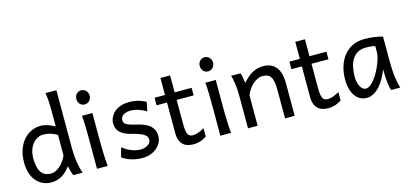

<svg xmlns="http://www.w3.org/2000/svg" viewBox="-66 -1253 3693 1736"><g transform="rotate(-15 1780.0 -384.5)"><path d="M412.6 -388.2Q394.5 -397.9 378.9 -404.8Q363.3 -411.6 348.1 -416Q333 -420.4 317.4 -422.6Q301.8 -424.8 283.2 -424.8Q255.4 -424.8 230 -412.1Q204.6 -399.4 184.8 -375.5Q165 -351.6 153.3 -317.1Q141.6 -282.7 141.6 -239.3Q141.6 -153.8 170.7 -109.9Q199.7 -65.9 263.7 -65.9Q286.1 -65.9 308.3 -77.1Q330.6 -88.4 350.3 -106.4Q370.1 -124.5 386.2 -147.7Q402.3 -170.9 412.6 -195.3ZM502.9 -258.8Q502.9 -166.5 513.4 -103.8Q523.9 -41 539.6 0H451.7Q446.3 -12.7 438.7 -37.8Q431.2 -63 424.8 -90.3Q389.6 -40.5 345.2 -14.2Q300.8 12.2 246.6 12.2Q201.7 12.2 165.8 -4.6Q129.9 -21.5 104.2 -52.5Q78.6 -83.5 64.9 -127.2Q51.3 -170.9 51.3 -224.6Q51.3 -289.6 69.1 -341.8Q86.9 -394 118.2 -430.9Q149.4 -467.8 191.7 -487.8Q233.9 -507.8 283.2 -507.8Q298.8 -507.8 315.7 -504.4Q332.5 -501 349.4 -495.1Q366.2 -489.3 382.3 -481.7Q398.4 -474.1 412.6 -466.3V-603Q412.6 -662.1 409.9 -706.3Q407.2 -750.5 400.4 -781.2H502.9Z M656.7 -656.7Q656.7 -670.4 661.1 -682.4Q665.5 -694.3 673.6 -703.4Q681.6 -712.4 692.9 -717.5Q704.1 -722.7 717.8 -722.7Q731.4 -722.7 743.2 -717.5Q754.9 -712.4 763.2 -703.4Q771.5 -694.3 776.4 -682.4Q781.2 -670.4 781.2 -656.7Q781.2 -643.1 776.4 -631.1Q771.5 -619.1 763.2 -610.1Q754.9 -601.1 743.2 -595.9Q731.4 -590.8 717.8 -590.8Q704.1 -590.8 692.9 -595.9Q681.6 -601.1 673.6 -610.1Q665.5 -619.1 661.1 -631.1Q656.7 -643.1 656.7 -656.7ZM764.2 -231.9Q764.2 -208.5 764.9 -176.5Q765.6 -144.5 766.8 -111.8Q768.1 -79.1 769.8 -49.3Q771.5 -19.5 773.9 0H673.8V-258.8Q673.8 -294.4 673.6 -329.1Q673.3 -363.8 672.6 -394.8Q671.9 -425.8 670.4 -452.4Q668.9 -479 666.5 -498H764.2Z M1247.6 -383.3Q1235.4 -390.6 1219.7 -398.7Q1204.1 -406.7 1185.8 -413.6Q1167.5 -420.4 1146.7 -425Q1126 -429.7 1103.5 -429.7Q1076.7 -429.7 1058.3 -423.8Q1040 -418 1029.1 -408.9Q1018.1 -399.9 1013.2 -388.4Q1008.3 -377 1008.3 -366.2Q1008.3 -353.5 1012.2 -343.8Q1016.1 -334 1028.6 -325.7Q1041 -317.4 1064 -309.6Q1086.9 -301.8 1125.5 -293Q1158.7 -285.6 1188 -274.2Q1217.3 -262.7 1239.3 -245.1Q1261.2 -227.5 1273.9 -202.9Q1286.6 -178.2 1286.6 -144Q1286.6 -110.8 1272 -82.5Q1257.3 -54.2 1231.9 -33Q1206.5 -11.7 1172.4 0.2Q1138.2 12.2 1098.6 12.2Q1068.8 12.2 1041.3 7.8Q1013.7 3.4 989.5 -4.4Q965.3 -12.2 945.3 -22.5Q925.3 -32.7 910.6 -43.9L935.1 -131.8Q951.7 -117.2 972.4 -105Q993.2 -92.8 1015.1 -84Q1037.1 -75.2 1059.3 -70.6Q1081.5 -65.9 1101.1 -65.9Q1122.6 -65.9 1140.4 -71.5Q1158.2 -77.1 1171.1 -86.2Q1184.1 -95.2 1191.4 -107.2Q1198.7 -119.1 1198.7 -131.8Q1198.7 -145.5 1193.1 -157.5Q1187.5 -169.4 1172.6 -180.4Q1157.7 -191.4 1131.6 -201.7Q1105.5 -211.9 1064.5 -222.2Q1020 -232.9 991.9 -247.6Q963.9 -262.2 948 -279.8Q932.1 -297.4 926.3 -317.9Q920.4 -338.4 920.4 -361.3Q920.4 -372.6 924.1 -387.7Q927.7 -402.8 936.3 -419.2Q944.8 -435.5 958.7 -451.4Q972.7 -467.3 993.7 -479.7Q1014.6 -492.2 1043 -500Q1071.3 -507.8 1108.4 -507.8Q1134.8 -507.8 1158 -504.4Q1181.2 -501 1200.4 -495.4Q1219.7 -489.7 1235.8 -482.7Q1252 -475.6 1264.6 -468.8Z M1342.8 -485.8H1440.4V-644.5H1530.8V-485.8H1689.5V-415H1530.8V-190.4Q1530.8 -152.8 1534.4 -128.9Q1538.1 -105 1545.7 -91.6Q1553.2 -78.1 1564.9 -73.2Q1576.7 -68.4 1593.3 -68.4Q1614.3 -68.4 1640.6 -77.6Q1667 -86.9 1699.2 -105V-26.9Q1665.5 -4.9 1634.8 3.7Q1604 12.2 1578.1 12.2Q1549.3 12.2 1524.4 5.6Q1499.5 -1 1480.7 -17.6Q1461.9 -34.2 1451.2 -61.8Q1440.4 -89.4 1440.4 -131.8V-415H1342.8Z M1811.5 -656.7Q1811.5 -670.4 1815.9 -682.4Q1820.3 -694.3 1828.4 -703.4Q1836.4 -712.4 1847.7 -717.5Q1858.9 -722.7 1872.6 -722.7Q1886.2 -722.7 1897.9 -717.5Q1909.7 -712.4 1918 -703.4Q1926.3 -694.3 1931.2 -682.4Q1936 -670.4 1936 -656.7Q1936 -643.1 1931.2 -631.1Q1926.3 -619.1 1918 -610.1Q1909.7 -601.1 1897.9 -595.9Q1886.2 -590.8 1872.6 -590.8Q1858.9 -590.8 1847.7 -595.9Q1836.4 -601.1 1828.4 -610.1Q1820.3 -619.1 1815.9 -631.1Q1811.5 -643.1 1811.5 -656.7ZM1918.9 -231.9Q1918.9 -208.5 1919.7 -176.5Q1920.4 -144.5 1921.6 -111.8Q1922.9 -79.1 1924.6 -49.3Q1926.3 -19.5 1928.7 0H1828.6V-258.8Q1828.6 -294.4 1828.4 -329.1Q1828.1 -363.8 1827.4 -394.8Q1826.7 -425.8 1825.2 -452.4Q1823.7 -479 1821.3 -498H1918.9Z M2434.1 0V-268.6Q2434.1 -314.5 2428 -344.2Q2421.9 -374 2409.9 -391.4Q2397.9 -408.7 2379.6 -415.5Q2361.3 -422.4 2336.4 -422.4Q2310.1 -422.4 2284.9 -409.9Q2259.8 -397.5 2238.8 -377.7Q2217.8 -357.9 2201.7 -333Q2185.5 -308.1 2177.7 -283.2V0H2087.4V-300.3Q2087.4 -372.6 2079.3 -422.6Q2071.3 -472.7 2063 -498H2150.9Q2153.8 -490.2 2156.7 -477.8Q2159.7 -465.3 2162.1 -451.7Q2164.6 -438 2166.5 -424.8L2170.4 -402.8Q2216.8 -458.5 2264.2 -483.2Q2311.5 -507.8 2363.3 -507.8Q2441.4 -507.8 2482.9 -456.8Q2524.4 -405.8 2524.4 -305.2V0Z M2605 -485.8H2702.6V-644.5H2793V-485.8H2951.7V-415H2793V-190.4Q2793 -152.8 2796.6 -128.9Q2800.3 -105 2807.9 -91.6Q2815.4 -78.1 2827.1 -73.2Q2838.9 -68.4 2855.5 -68.4Q2876.5 -68.4 2902.8 -77.6Q2929.2 -86.9 2961.4 -105V-26.9Q2927.7 -4.9 2897 3.7Q2866.2 12.2 2840.3 12.2Q2811.5 12.2 2786.6 5.6Q2761.7 -1 2742.9 -17.6Q2724.1 -34.2 2713.4 -61.8Q2702.6 -89.4 2702.6 -131.8V-415H2605Z M3391.1 -420.9Q3385.3 -422.4 3377.9 -423.8Q3370.6 -425.3 3360.6 -426.5Q3350.6 -427.7 3337.2 -428.7Q3323.7 -429.7 3305.7 -429.7Q3257.8 -429.7 3225.8 -410.4Q3193.8 -391.1 3174.8 -359.1Q3155.8 -327.1 3147.7 -285.6Q3139.6 -244.1 3139.6 -200.2Q3139.6 -171.9 3145.3 -148.2Q3150.9 -124.5 3160.6 -107.2Q3170.4 -89.8 3183.1 -80.3Q3195.8 -70.8 3210.4 -70.8Q3231.9 -70.8 3253.7 -87.4Q3275.4 -104 3295.4 -130.1Q3315.4 -156.2 3333 -188.7Q3350.6 -221.2 3363.5 -253.2Q3376.5 -285.2 3383.8 -313.5Q3391.1 -341.8 3391.1 -358.9ZM3427.7 0Q3422.4 -11.7 3418.2 -32.2Q3414.1 -52.7 3411.4 -75.9Q3408.7 -99.1 3407.2 -122.1Q3405.8 -145 3405.8 -161.1V-200.2Q3391.1 -162.1 3370.8 -124.3Q3350.6 -86.4 3324.5 -56.2Q3298.3 -25.9 3266.1 -6.8Q3233.9 12.2 3195.8 12.2Q3165 12.2 3138.2 -1.5Q3111.3 -15.1 3091.6 -42Q3071.8 -68.8 3060.5 -108.6Q3049.3 -148.4 3049.3 -200.2Q3049.3 -258.3 3064.9 -313.7Q3080.6 -369.1 3112.8 -412.4Q3145 -455.6 3194.8 -481.7Q3244.6 -507.8 3313 -507.8Q3360.4 -507.8 3402.3 -501.7Q3444.3 -495.6 3481.4 -485.8V-258.8Q3481.4 -166.5 3490.2 -103.8Q3499 -41 3513.2 0Z"/></g></svg>

Font: Andika FrenchTight
Style: Regular
Weight: 400
Designer: Victor Gaultney, Annie Olsen, Julie Remington, Don Collingsworth, Eric Hays, Becca Hirsbrunner
Foundry: SIL International
Version: Version 5.000 ; Dig1 Dig4Opn Dig7 LnSpcTght